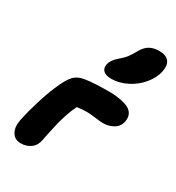

<svg xmlns="http://www.w3.org/2000/svg" viewBox="-194 -957 966 1054"><g transform="rotate(30 289.5 -430.0)"><path d="M352.1 -575.2Q316.9 -575.2 301.3 -590.3Q285.6 -605.5 291 -631.8Q297.4 -662.1 333 -691.9Q356 -710.4 370.4 -729.2Q384.8 -748 401.9 -778.8Q420.9 -812.5 445.8 -826.2Q470.7 -839.8 504.9 -839.8Q547.4 -839.8 565.9 -817.9Q584.5 -795.9 576.2 -752.9Q566.4 -705.6 531.5 -664.3Q496.6 -623 448.2 -599.1Q399.9 -575.2 352.1 -575.2ZM98.1 -20Q59.6 -20 41.5 -51.5Q23.4 -83 34.2 -133.8Q45.4 -187.5 66.7 -257.3Q87.9 -327.1 108.9 -375Q135.7 -439.9 160.4 -467.3Q185.1 -494.6 231.9 -501Q282.7 -508.8 379.9 -508.8Q424.3 -508.8 459.7 -500.7Q495.1 -492.7 511.2 -481Q544.9 -457 536.1 -410.2Q529.8 -377 500.2 -359.4Q470.7 -341.8 434.1 -341.8Q419.4 -341.8 384 -346.4Q348.6 -351.1 329.1 -351.1Q299.3 -351.1 266.1 -346.2Q251 -316.9 237.5 -275.9Q224.1 -234.9 218.5 -210.4Q212.9 -186 203.1 -141.1Q200.7 -126 193.8 -95.2Q187 -58.1 160.4 -39.1Q133.8 -20 98.1 -20Z"/></g></svg>

Font: Shantell Sans Irregular
Style: Italic
Weight: 800
Italic angle: -11.31°
Designer: Stephen Nixon, Anya Danilova, Shantell Martin
Foundry: Arrow Type
Version: Version 1.006;[9816181b4]